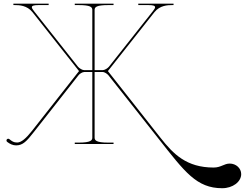

<svg xmlns="http://www.w3.org/2000/svg" viewBox="-20 -780 1326 1040"><path d="M52.5 -760V-752.5H60C84 -752.5 126.5 -751 156 -714L408 -395L153.5 -71.5C121.5 -31 95.5 -8 73 -8C54 -8 45.5 -14.5 31 -26C29 -27.5 26.5 -28.5 24.5 -28.5C19.5 -28.5 15 -24.5 15 -19C15 -16 16.5 -13 19.5 -11C33 -0.5 49.5 7.5 67 7.5C104 7.5 124.5 -15 164 -65.5L405 -372C410.5 -379.5 425.5 -390 436.5 -390H480V-35C480 -20.5 473.5 -7.5 405 -7.5H385V0H595V-7.5H567.5C499 -7.5 492.5 -20.5 492.5 -35V-390H536C547 -390 561.5 -379.5 567.5 -372L842 -24.5C980.5 151 1045 239.5 1183.5 239.5C1240.5 239.5 1286.5 205 1286.5 163C1286.5 131.5 1258.5 106 1224.5 106C1193.5 106 1177.5 127.5 1137 127.5C991 127.5 919.5 55.5 849.5 -33.5L564.5 -395L816.5 -714C846 -751 888.5 -752.5 912.5 -752.5H920V-760H729V-752.5H784C809 -752.5 820 -749 820 -741C820 -736 816 -729.5 808.5 -720L570 -418.5C563 -410 547 -400 536 -400H492.5V-726C492.5 -741.5 501.5 -752.5 567.5 -752.5H595V-760H385V-752.5H405C471 -752.5 480 -741.5 480 -726V-400H436.5C425.5 -400 409.5 -410 402.5 -418.5L164 -720C156.5 -729.5 152.5 -736 152.5 -741C152.5 -749 163.5 -752.5 188.5 -752.5H243.5V-760Z"/></svg>

Font: ZnikomitNo24
Style: Regular
Weight: 500
Designer: gluk
Foundry: gluk
Version: Version 0.55